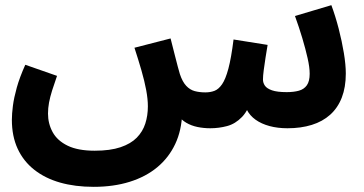

<svg xmlns="http://www.w3.org/2000/svg" viewBox="-20 -492 1410 744"><path d="M343 232Q271 232 213 215.5Q155 199 113 166Q71 133 48.5 84.5Q26 36 26 -28Q26 -51 30 -82Q34 -113 45 -152.5Q56 -192 78 -241L201 -198Q190 -167 182 -141.5Q174 -116 170 -94.5Q166 -73 166 -52Q166 -13 184 20Q202 53 242 72.5Q282 92 347 92Q407 92 447 78.5Q487 65 510 41.5Q533 18 543 -13Q553 -44 553 -80Q553 -108 546.5 -143Q540 -178 528 -219.5Q516 -261 501 -307L641 -343Q651 -305 657.5 -278Q664 -251 669 -233.5Q674 -216 677 -205Q687 -175 701.5 -159.5Q716 -144 734.5 -139Q753 -134 776 -134Q795 -134 811 -140Q827 -146 840.5 -165.5Q854 -185 865 -226Q876 -267 885 -339L1017 -318Q1013 -295 1009 -269Q1005 -243 1002 -220.5Q999 -198 999 -184Q999 -171 1006.5 -160Q1014 -149 1034 -142Q1054 -135 1091 -135Q1118 -135 1138 -140.5Q1158 -146 1169 -161.5Q1180 -177 1180 -206Q1180 -231 1172 -266.5Q1164 -302 1151.5 -344Q1139 -386 1123 -430L1264 -472Q1280 -429 1292.5 -380.5Q1305 -332 1312.5 -286.5Q1320 -241 1320 -207Q1320 -154 1304.5 -114Q1289 -74 1259.5 -47.5Q1230 -21 1188 -8Q1146 5 1094 5Q1056 5 1024.5 -3.5Q993 -12 970.5 -28Q948 -44 936 -67.5Q924 -91 925 -121H959Q944 -66 918 -39Q892 -12 860 -3.5Q828 5 795 5Q769 5 745 0Q721 -5 701.5 -16.5Q682 -28 668 -47.5Q654 -67 649 -95L686 -55Q684 13 659 66Q634 119 589.5 156Q545 193 482.5 212.5Q420 232 343 232Z"/></svg>

Font: Noto Sans
Style: Bold
Weight: 700
Designer: Monotype Design Team
Foundry: Monotype Imaging Inc.
Version: Version 2.000;GOOG;noto-source:20170915:90ef993387c0; ttfaut